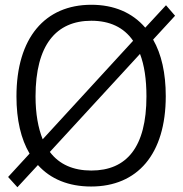

<svg xmlns="http://www.w3.org/2000/svg" viewBox="-20 -772 767 805"><path d="M676 -750 589 -656C535 -719 458 -752 363 -752C169 -752 49 -614 49 -368C49 -269 68 -189 104 -128L14 -30L53 13L139 -80C192 -21 268 10 362 10C556 10 675 -125 675 -369C675 -465 657 -545 622 -606L714 -706ZM129 -368C129 -583 215 -685 363 -685C439 -685 499 -658 538 -601L159 -188C140 -235 129 -295 129 -368ZM363 -57C288 -57 229 -82 189 -135L567 -546C585 -499 594 -440 594 -368C594 -155 511 -57 363 -57Z"/></svg>

Font: Cheyenne Sans Light
Style: Regular
Weight: 300
Designer: The Public Sans project authors (U.S. Web Design System), Libre Franklin designed by Pablo Impallari and Rodrigo Fuenzal
Foundry: The Cheyenne Sans Project Authors
Version: Version 2.007